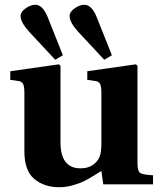

<svg xmlns="http://www.w3.org/2000/svg" viewBox="-20 -771 669 803"><path d="M66 -704Q66 -721 87 -736Q108 -751 128 -751Q159 -751 180 -698L243 -540L211 -521L102 -638Q66 -678 66 -704ZM271 -704Q271 -721 292 -736Q313 -751 333 -751Q364 -751 385 -698L448 -540L416 -521L307 -638Q271 -678 271 -704ZM23 -437V-473L226 -502L233 -496V-176Q233 -67 317 -67Q348 -67 368 -81Q388 -95 396 -114Q404 -134 404 -170V-381Q404 -410 398.5 -420Q393 -430 380 -432L345 -437V-473L548 -502L555 -496V-87Q555 -56 566 -48Q577 -40 620 -38V0H412L404 -56Q398 -52 372.5 -36.5Q347 -21 331 -13Q315 -5 286 3.5Q257 12 227 12Q165 12 123.5 -22.5Q82 -57 82 -138V-381Q82 -410 76.5 -420Q71 -430 58 -432Z"/></svg>

Font: Heuristica
Style: Bold
Weight: 700
Version: Version 1.0.2